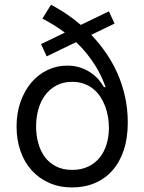

<svg xmlns="http://www.w3.org/2000/svg" viewBox="-20 -793 620 824"><path d="M371.8 -643.5Q405.5 -608.3 434.1 -567.1Q462.7 -525.9 483.7 -478.9Q504.6 -431.8 516.5 -378.7Q528.4 -325.6 528.4 -267Q528.4 -201 511.4 -149.3Q494.3 -97.7 462.9 -62Q431.5 -26.3 387.6 -7.5Q343.8 11.4 289.8 11.4Q235.1 11.4 190.9 -8.2Q146.7 -27.7 115.6 -62.3Q84.5 -96.9 67.8 -145.1Q51.1 -193.2 51.1 -250Q51.1 -308.2 68.2 -356.2Q85.2 -404.1 114.5 -438.7Q143.8 -473.4 183.6 -492.4Q223.4 -511.4 268.5 -511.4Q299.4 -511.4 324.4 -503Q349.4 -494.7 369.1 -481.4Q388.8 -468 403.1 -451.5Q417.3 -435 426.1 -419H433.2Q425.8 -440.3 414.8 -464Q403.8 -487.6 388.5 -512.3Q373.2 -536.9 353 -562.1Q332.7 -587.4 306.8 -612.2L180.4 -551.1L156.2 -603.7L258.2 -653.1Q237.2 -669 213.4 -683.9Q189.6 -698.9 161.9 -713.1L198.9 -772.7Q231.2 -755.7 263.5 -734.2Q295.8 -712.7 326.7 -686.1L447.4 -744.3L471.6 -691.8ZM289.8 -63.9Q328.8 -63.9 358.3 -77.9Q387.8 -92 407.5 -116.3Q427.2 -140.6 437.3 -173.7Q447.4 -206.7 447.4 -244.3Q447.4 -267.4 443.5 -291Q439.6 -314.6 431.5 -336.5Q423.3 -358.3 410.7 -377.7Q398.1 -397 380.5 -411.2Q362.9 -425.4 340.4 -433.6Q317.8 -441.8 289.8 -441.8Q251.1 -441.8 221.9 -426.1Q192.8 -410.5 173.5 -384.2Q154.1 -358 144.5 -323.2Q134.9 -288.4 134.9 -250Q134.9 -213.8 143.8 -180.2Q152.7 -146.7 171.3 -120.7Q190 -94.8 219.5 -79.4Q248.9 -63.9 289.8 -63.9Z"/></svg>

Font: Fast_Sans
Style: Regular
Weight: 400
Designer: Rasmus Andersson
Foundry: rsms
Version: Version 3.018;git-588b23468